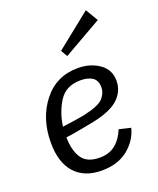

<svg xmlns="http://www.w3.org/2000/svg" viewBox="-131 -762 699 852"><g transform="rotate(-20 218.5 -336.5)"><path d="M413 -624 231 -520 213 -551 378 -683ZM213 -47Q259 -47 288.5 -71.5Q318 -96 334 -137L389 -124Q375 -68 327 -29Q279 10 202 10Q121 10 76 -39.5Q31 -89 31 -183Q31 -297 92.5 -375.5Q154 -454 256 -454Q315 -454 357 -424.5Q399 -395 399 -343Q399 -294 362.5 -259Q326 -224 240 -206Q209 -200 174.5 -193.5Q140 -187 104 -182Q105 -119 129.5 -83Q154 -47 213 -47ZM211 -248Q287 -265 306.5 -289Q326 -313 326 -337Q326 -371 305 -385Q284 -399 249 -399Q179 -399 146.5 -347Q114 -295 106 -232Q174 -241 211 -248Z"/></g></svg>

Font: Zilla Slab Regular
Style: Italic
Weight: 400
Italic angle: -6°
Designer: Typotheque.com
Foundry: Typotheque type foundry
Version: Version 1.1; 2017; ttfautohint (v1.6)